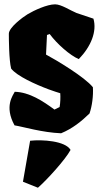

<svg xmlns="http://www.w3.org/2000/svg" viewBox="-20 -608 479 890"><path d="M47.4 -26.9C87.4 -20.5 175.3 6.3 263.2 9.8C315.4 -11.7 356.9 -44.9 395 -82C406.7 -116.2 413.1 -163.1 410.6 -203.6C373 -251 238.3 -331.1 193.4 -355L197.8 -445.8L210.4 -450.2C243.7 -404.8 305.2 -350.6 345.2 -334C401.9 -392.6 430.2 -462.4 413.1 -521.5L334.5 -547.9C305.7 -559.6 264.2 -587.9 235.4 -587.9C198.2 -587.9 138.2 -560.1 107.9 -542C85.9 -528.8 21 -480.5 21 -451.7C21 -431.2 21.5 -328.6 31.7 -290C58.1 -255.9 142.6 -217.3 205.6 -193.8C227.1 -186 246.1 -179.7 259.3 -175.8C260.7 -157.7 259.8 -130.4 256.3 -111.8L232.4 -100.1C179.2 -139.2 117.2 -180.7 48.3 -182.6C40.5 -166 -1.5 -115.7 47.4 -26.9ZM119.6 44.4 86.4 234.4 155.8 262.2C197.3 226.1 282.7 132.3 307.1 86.9C282.7 44.9 175.3 38.1 119.6 44.4Z"/></svg>

Font: Fruktur
Style: Regular
Weight: 400
Designer: Viktoriya Grabowska
Foundry: Viktoriya Grabowska
Version: Version 1.002